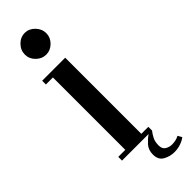

<svg xmlns="http://www.w3.org/2000/svg" viewBox="-297 -742 890 890"><g transform="rotate(-45 148.0 -297.0)"><path d="M121.5 -595.5Q93 -595.5 71.8 -616.5Q50.5 -637.5 50.5 -665.5Q50.5 -694.5 71.8 -716Q93 -737.5 121.5 -737.5Q148.5 -737.5 169.8 -716Q191 -694.5 191 -665.5Q191 -637.5 169.8 -616.5Q148.5 -595.5 121.5 -595.5ZM21.5 0V-24.5H67.5V-499H21.5V-523.5H172.5V-24.5H218.5V0Q208.5 12 199.8 29Q191 46 191 70Q191 93.5 206.2 102.5Q221.5 111.5 238 111.5Q265.5 111.5 284.5 100.5L296 120.5Q284 130.5 263.8 137.5Q243.5 144.5 222 144.5Q193 144.5 167.8 130.5Q142.5 116.5 142.5 81.5Q142.5 51 160.5 31.2Q178.5 11.5 196 0Z"/></g></svg>

Font: Imbue 50pt SemiBold
Style: Regular
Weight: 600
Designer: Tyler Finck
Foundry: Etcetera Type Company
Version: Version 1.102; ttfautohint (v1.8.3)